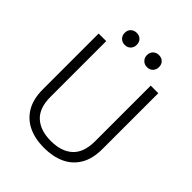

<svg xmlns="http://www.w3.org/2000/svg" viewBox="-241 -998 1147 1147"><g transform="rotate(45 332.0 -425.0)"><path d="M332 14Q257 14 200.5 -12.5Q144 -39 112 -93Q80 -147 80 -229V-700H144V-229Q144 -135 193.5 -89.5Q243 -44 332 -44Q421 -44 470.5 -89.5Q520 -135 520 -229V-700H584V-229Q584 -147 552.5 -93Q521 -39 464 -12.5Q407 14 332 14ZM426 -762Q404 -762 389.5 -776.5Q375 -791 375 -813Q375 -836 389.5 -850Q404 -864 426 -864Q449 -864 463 -850Q477 -836 477 -813Q477 -791 463 -776.5Q449 -762 426 -762ZM238 -762Q216 -762 201.5 -776.5Q187 -791 187 -813Q187 -836 201.5 -850Q216 -864 238 -864Q261 -864 275 -850Q289 -836 289 -813Q289 -791 275 -776.5Q261 -762 238 -762Z"/></g></svg>

Font: Space Grotesk Variable Light
Style: Regular
Weight: 300
Designer: Florian Karsten
Foundry: Florian Karsten
Version: Version 2.000